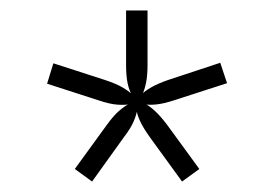

<svg xmlns="http://www.w3.org/2000/svg" viewBox="-20 -791 519 367"><path d="M267 -528Q254 -546 248 -559Q242 -572 241 -580.5Q240 -589 241 -593Q242 -597 242 -597Q242 -597 246 -596.5Q250 -596 257.5 -592.5Q265 -589 275.5 -579.5Q286 -570 299 -553L361 -468L328 -444ZM184 -552Q197 -570 207.5 -579Q218 -588 226 -592Q234 -596 238 -596.5Q242 -597 242 -597Q242 -597 242.5 -593Q243 -589 242 -580.5Q241 -572 235.5 -559Q230 -546 217 -529L156 -444L123 -468ZM70 -631 82 -670 181 -638Q202 -631 214 -624Q226 -617 232 -611Q238 -605 240 -601Q242 -597 242 -597Q242 -597 238.5 -595Q235 -593 226.5 -591.5Q218 -590 204 -591Q190 -592 169 -599ZM221 -771H262V-667Q262 -646 259 -632Q256 -618 252 -610.5Q248 -603 245 -600Q242 -597 242 -597Q242 -597 239 -600Q236 -603 231.5 -610.5Q227 -618 224 -631.5Q221 -645 221 -667ZM301 -638 401 -671 414 -632 315 -600Q294 -593 280 -591.5Q266 -590 257.5 -591.5Q249 -593 245.5 -595Q242 -597 242 -597Q242 -597 243.5 -601Q245 -605 251 -611Q257 -617 269 -624Q281 -631 301 -638Z"/></svg>

Font: Khand Variable Light
Style: Regular
Weight: 300
Designer: Satya Rajpurohit
Foundry: Indian Type Foundry
Version: Version 3.000